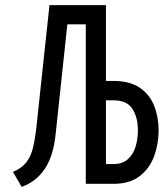

<svg xmlns="http://www.w3.org/2000/svg" viewBox="-20 -720 656 752"><path d="M64.8 12 30.8 -46.8Q64.6 -61 82.8 -83.8Q100.9 -106.6 109.3 -141.7Q117.8 -176.8 123.2 -228.2L173.8 -700H395V-403H424.2Q488.2 -403 527.2 -376.5Q566.2 -350 583.8 -305.8Q601.2 -261.5 601.2 -209Q601.2 -156.5 583.8 -108.5Q566.2 -60.5 527.2 -30.2Q488.2 0 424.2 0H316V-624.8H243.8L197.8 -193.8Q188.8 -108.2 155.1 -58.2Q121.4 -8.2 64.8 12ZM395 -77.5H424.8Q460 -77.5 480.9 -96.6Q501.9 -115.8 511.1 -145.9Q520.2 -176 520.2 -209Q520.2 -259.5 498.9 -293.2Q477.6 -327 424.8 -327H395Z"/></svg>

Font: Overpass Mono Light
Style: Regular
Weight: 300
Monospace: yes
Designer: Delve Withrington, Dave Bailey
Foundry: Delve Fonts LLC
Version: Version 4.000